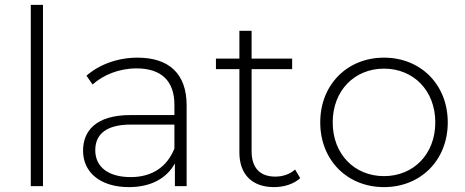

<svg xmlns="http://www.w3.org/2000/svg" viewBox="-20 -762 1902 786"><path d="M156 0C156 0 106 0 106 0C106 0 106 -742 106 -742C106 -742 156 -742 156 -742C156 -742 156 0 156 0Z M543 -526C672 -526 744 -460 744 -331C744 -331 744 0 744 0C744 0 696 0 696 0C696 0 696 -93 696 -93C663 -33 599 4 508 4C391 4 320 -56 320 -145C320 -224 370 -291 515 -291C515 -291 694 -291 694 -291C694 -291 694 -333 694 -333C694 -430 641 -482 539 -482C467 -482 402 -455 359 -416C359 -416 334 -452 334 -452C386 -498 462 -526 543 -526ZM515 -37C603 -37 664 -79 694 -154C694 -154 694 -252 694 -252C694 -252 516 -252 516 -252C408 -252 370 -207 370 -147C370 -79 423 -37 515 -37Z M1188 -68C1188 -68 1209 -33 1209 -33C1183 -8 1141 4 1102 4C1010 4 960 -50 960 -138C960 -138 960 -479 960 -479C960 -479 864 -479 864 -479C864 -479 864 -522 864 -522C864 -522 960 -522 960 -522C960 -522 960 -636 960 -636C960 -636 1010 -636 1010 -636C1010 -636 1010 -522 1010 -522C1010 -522 1176 -522 1176 -522C1176 -522 1176 -479 1176 -479C1176 -479 1010 -479 1010 -479C1010 -479 1010 -143 1010 -143C1010 -76 1043 -39 1107 -39C1138 -39 1167 -49 1188 -68Z M1552 4C1402 4 1291 -106 1291 -261C1291 -416 1402 -526 1552 -526C1702 -526 1813 -416 1813 -261C1813 -106 1702 4 1552 4ZM1552 -41C1672 -41 1762 -130 1762 -261C1762 -392 1672 -481 1552 -481C1432 -481 1342 -392 1342 -261C1342 -130 1432 -41 1552 -41Z"/></svg>

Font: TamingNoise
Style: Regular
Weight: 500
Designer: Julieta Ulanovsky
Foundry: Julieta Ulanovsky
Version: ""